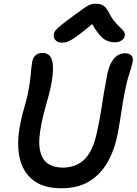

<svg xmlns="http://www.w3.org/2000/svg" viewBox="-20 -998 734 1031"><path d="M311 13Q214 13 158 -30.5Q102 -74 85 -152.5Q68 -231 90 -338Q98 -379 110 -419.5Q122 -460 128 -488Q137 -531 140.5 -558.5Q144 -586 145.5 -603.5Q147 -621 148.5 -635Q150 -649 153 -667Q158 -691 172.5 -702.5Q187 -714 209 -714Q234 -714 248.5 -696.5Q263 -679 264.5 -638.5Q266 -598 252 -528Q246 -501 236.5 -467.5Q227 -434 218 -400Q209 -366 203 -336Q184 -244 194.5 -192.5Q205 -141 237 -119.5Q269 -98 316 -98Q391 -98 436.5 -145Q482 -192 503 -299Q516 -359 523 -405.5Q530 -452 537.5 -497Q545 -542 556 -599Q566 -651 590.5 -681.5Q615 -712 652 -712Q674 -712 685.5 -700Q697 -688 692 -663Q688 -645 682.5 -627.5Q677 -610 669 -584.5Q661 -559 652 -515Q641 -460 632.5 -402.5Q624 -345 613 -285Q595 -190 555.5 -123.5Q516 -57 455.5 -22Q395 13 311 13ZM313 -769Q298 -769 287.5 -775Q277 -781 272 -791.5Q267 -802 269 -814Q270 -823 276.5 -832.5Q283 -842 304 -859.5Q325 -877 369 -909Q404 -934 424 -949Q444 -964 459 -971Q474 -978 494 -978Q520 -978 536 -967Q552 -956 566 -928Q582 -897 598.5 -878.5Q615 -860 627 -849Q639 -838 645.5 -828Q652 -818 650 -803Q646 -789 631.5 -780Q617 -771 598 -771Q572 -771 551.5 -780.5Q531 -790 510 -816Q489 -842 462 -892L501 -891Q449 -846 416.5 -821Q384 -796 365 -785Q346 -774 334.5 -771.5Q323 -769 313 -769Z"/></svg>

Font: Shantell Sans Medium
Style: Italic
Weight: 500
Italic angle: -11°
Designer: Stephen Nixon, Anya Danilova, Shantell Martin
Foundry: Arrow Type
Version: Version 1.011;[c5ecc13dd]